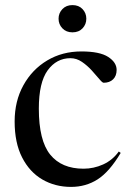

<svg xmlns="http://www.w3.org/2000/svg" viewBox="-20 -724 512 754"><path d="M299.5 -522Q371.5 -522 404.8 -500.5Q438 -479 438 -449.5Q438 -426 424.2 -412.5Q410.5 -399 387 -399Q382 -399 370 -413.5Q358 -428 340.5 -447.2Q323 -466.5 301.8 -481Q280.5 -495.5 256.5 -495.5Q202 -495.5 167.2 -447.8Q132.5 -400 132.5 -297.5Q132.5 -172 177.2 -116.8Q222 -61.5 308 -61.5Q348 -61.5 385 -78.2Q422 -95 446.5 -129L454 -123.5Q409.5 -49 363.2 -19.5Q317 10 259 10Q196.5 10 146.2 -19.2Q96 -48.5 66.8 -105.8Q37.5 -163 37.5 -247Q37.5 -327 71.8 -389Q106 -451 165.2 -486.5Q224.5 -522 299.5 -522ZM264.5 -597Q240 -597 225 -612.8Q210 -628.5 210 -650.5Q210 -672.5 225 -688.2Q240 -704 264.5 -704Q289.5 -704 304.2 -688.2Q319 -672.5 319 -650.5Q319 -628.5 304.2 -612.8Q289.5 -597 264.5 -597Z"/></svg>

Font: Newsreader Display
Style: Regular
Weight: 400
Designer: Hugues Gentile
Foundry: Production Type
Version: Version 1.001